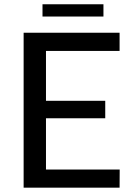

<svg xmlns="http://www.w3.org/2000/svg" viewBox="-20 -869 617 889"><path d="M533.7 -717.3V-633.3H192.9V-402.3H467.3V-321.3H192.9V-84H534.2L533.7 0H89.4V-717.3ZM176.8 -849.1H459V-792.5H176.8Z"/></svg>

Font: Lato-Medium
Style: Regular
Weight: 500
Designer: Lukasz Dziedzic
Foundry: tyPoland Lukasz Dziedzic
Version: Version 2.006; 2014-01-15